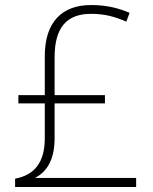

<svg xmlns="http://www.w3.org/2000/svg" viewBox="-20 -743 610 763"><path d="M342 -723C225 -723 158 -654 158 -520V-365H53V-332H158V-193C158 -97 116 -47 40 -33V0H521V-36H119C163 -59 197 -103 197 -194V-332H397V-365H197V-515C197 -634 245 -688 342 -688C398 -688 438 -676 482 -657L495 -692C455 -709 407 -723 342 -723Z"/></svg>

Font: Noto Sans Canadian Aboriginal ExtraLight
Style: Regular
Weight: 200
Designer: Monotype Design Team, Typotheque's Kevin King
Foundry: Monotype Imaging Inc.
Version: Version 2.004